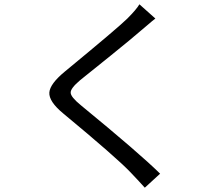

<svg xmlns="http://www.w3.org/2000/svg" viewBox="-20 -818 1040 891"><path d="M701 -732Q689 -723 666 -703Q637 -678 634 -676Q594 -641 495 -561L352 -446Q307 -408 308 -388Q308 -368 356 -329Q629 -105 723 -12L652 53Q640 39 619 17L585 -19Q519 -88 274 -291Q206 -347 209 -389Q212 -429 281 -486Q531 -692 571 -732Q613 -774 627 -798Z"/></svg>

Font: Source Han Sans K Regular
Style: Regular
Weight: 400
Designer: Ryoko NISHIZUKA  (kana & ideographs); Paul D. Hunt (Latin, Greek & Cyrillic); Wenlong ZHANG  (bopomofo); Sandoll Communi
Foundry: Adobe Systems Incorporated
Version: Version 1.00 July 18, 2014, initial release